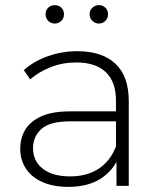

<svg xmlns="http://www.w3.org/2000/svg" viewBox="-20 -726 623 750"><path d="M435 0V-119L433 -137V-333Q433 -406 393.5 -444Q354 -482 278 -482Q224 -482 177.5 -463.5Q131 -445 98 -416L73 -452Q112 -487 167 -506.5Q222 -526 282 -526Q379 -526 431 -477Q483 -428 483 -331V0ZM247 4Q189 4 146.5 -14.5Q104 -33 81.5 -67Q59 -101 59 -145Q59 -185 77.5 -217.5Q96 -250 139 -270.5Q182 -291 254 -291H446V-252H255Q174 -252 141.5 -222Q109 -192 109 -147Q109 -97 147 -67Q185 -37 254 -37Q320 -37 365.5 -67Q411 -97 433 -154L447 -120Q426 -63 375.5 -29.5Q325 4 247 4ZM366 -634Q352 -634 341 -644.5Q330 -655 330 -670Q330 -686 341 -696Q352 -706 366 -706Q381 -706 391.5 -696Q402 -686 402 -670Q402 -655 391.5 -644.5Q381 -634 366 -634ZM194 -634Q179 -634 168.5 -644.5Q158 -655 158 -670Q158 -686 168.5 -696Q179 -706 194 -706Q209 -706 219.5 -696Q230 -686 230 -670Q230 -655 219.5 -644.5Q209 -634 194 -634Z"/></svg>

Font: Modern
Style: Regular
Weight: 300
Designer: Julieta Ulanovsky
Foundry: Julieta Ulanovsky
Version: Version 8.000